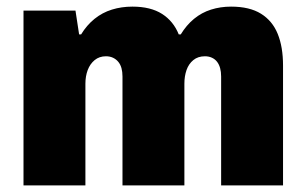

<svg xmlns="http://www.w3.org/2000/svg" viewBox="-20 -560 925 580"><path d="M51 0V-528H208L219 -456H225Q242 -484 265.5 -503Q289 -522 318 -531Q347 -540 380 -540Q435 -540 469.5 -518Q504 -496 520 -456H526Q543 -484 566 -503Q589 -522 617.5 -531Q646 -540 678 -540Q734 -540 768.5 -518.5Q803 -497 819 -457.5Q835 -418 835 -362V0H648V-329Q648 -343 645 -354Q642 -365 636 -373Q630 -381 620.5 -385.5Q611 -390 599 -390Q578 -390 564 -378.5Q550 -367 543.5 -348.5Q537 -330 537 -307V0H350V-329Q350 -343 347 -354Q344 -365 337.5 -373Q331 -381 321.5 -385.5Q312 -390 300 -390Q280 -390 266 -378.5Q252 -367 245 -348.5Q238 -330 238 -307V0Z"/></svg>

Font: Archivo SemiCondensed Black
Style: Regular
Weight: 900
Width: 4
Designer: Hector Gatti
Foundry: Omnibus-Type
Version: Version 2.001